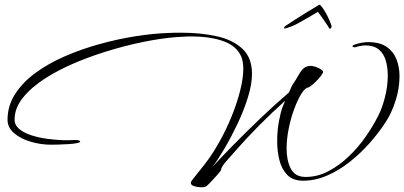

<svg xmlns="http://www.w3.org/2000/svg" viewBox="-20 -736 1718 816"><path d="M835 60Q821 60 806 55.5Q791 51 791 41Q791 37 796 30L850 -38Q882 -79 911.5 -131.5Q941 -184 964 -240.5Q987 -297 1000.5 -350Q1014 -403 1014 -444Q1014 -472 1006 -494Q986 -541 929.5 -561Q873 -581 796 -581Q787 -581 778 -581Q769 -581 760 -580Q700 -578 624 -564.5Q548 -551 467.5 -528Q387 -505 311 -474Q235 -443 174.5 -404.5Q114 -366 78 -321.5Q42 -277 42 -228Q42 -204 62 -187.5Q82 -171 115 -160.5Q148 -150 188 -145Q228 -140 268 -140Q276 -140 283.5 -140.5Q291 -141 298 -141H301Q309 -141 315 -139Q321 -137 321 -135Q321 -131 309 -128Q295 -125 271.5 -123.5Q248 -122 227 -121.5Q206 -121 197 -121Q154 -121 111 -133.5Q68 -146 40 -170Q12 -194 12 -227Q12 -286 44 -336Q76 -386 130.5 -426Q185 -466 255 -496.5Q325 -527 402.5 -548.5Q480 -570 556 -582Q632 -594 699 -596Q713 -597 725.5 -597Q738 -597 751 -597Q833 -597 901 -582Q969 -567 1010 -529Q1051 -491 1051 -422Q1051 -379 1034 -323.5Q1017 -268 990 -211Q963 -154 934.5 -105.5Q906 -57 884 -28Q919 -66 970 -118Q1021 -170 1082.5 -229Q1144 -288 1208 -343L1221 -372Q1239 -399 1249.5 -418Q1260 -437 1271.5 -446.5Q1283 -456 1302 -456Q1309 -456 1322.5 -451.5Q1336 -447 1346 -440Q1356 -433 1352 -426Q1347 -416 1334 -401.5Q1321 -387 1308 -376Q1295 -365 1289 -364Q1276 -362 1260.5 -337Q1245 -312 1230.5 -273Q1216 -234 1207 -189.5Q1198 -145 1198 -104Q1198 -54 1216 -19Q1234 16 1279 16Q1329 16 1375 -8Q1421 -32 1461.5 -70.5Q1502 -109 1534 -155Q1566 -201 1588 -245Q1604 -276 1616 -322.5Q1628 -369 1628 -415Q1628 -450 1619.5 -479Q1611 -508 1590 -525.5Q1569 -543 1533 -543Q1515 -543 1489 -535Q1478 -535 1478 -539Q1478 -543 1486 -546Q1517 -557 1545 -557Q1594 -557 1623 -537Q1652 -517 1665 -484Q1678 -451 1678 -412Q1678 -360 1660.5 -306Q1643 -252 1617 -214Q1589 -171 1550.5 -127.5Q1512 -84 1466.5 -48Q1421 -12 1370.5 10Q1320 32 1268 32Q1225 32 1201 7.5Q1177 -17 1167.5 -55.5Q1158 -94 1158 -135Q1158 -182 1166 -223.5Q1174 -265 1182 -284L1192 -308Q1135 -257 1081.5 -203Q1028 -149 987 -102Q964 -76 941.5 -50.5Q919 -25 919 -12Q912 -2 897.5 14Q883 30 870 43.5Q857 57 852 58Q844 60 835 60ZM1190.2 -614.9Q1186.8 -614.9 1187.5 -618.3Q1188.6 -623.4 1197.3 -628.5Q1212.2 -638.7 1236.3 -654Q1260.3 -669.3 1287.2 -685.9Q1314 -702.4 1337.3 -716Q1345.6 -715.2 1368.5 -674.4Q1375.1 -661.6 1380.3 -649.7Q1385.4 -637.8 1387.4 -631Q1389.9 -626.8 1388.7 -620.8Q1387.8 -616.6 1384.3 -614.5Q1380.9 -612.3 1379.8 -614.9Q1373.6 -625.9 1363.1 -640.8Q1352.6 -655.7 1343.8 -668.4Q1335 -681.2 1330.8 -685.4Q1320.2 -679.5 1301.8 -668.4Q1283.3 -657.4 1259.2 -643.8Q1232.2 -628.5 1214.7 -622.1Q1197.2 -615.7 1192.8 -614.9Z"/></svg>

Font: WindSong
Style: Regular
Weight: 400
Designer: Robert E. Leuschke
Foundry: Robert E. Leuschke
Version: Version 1.010; ttfautohint (v1.8.3)